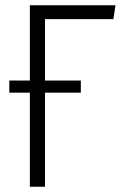

<svg xmlns="http://www.w3.org/2000/svg" viewBox="-20 -705 463 725"><path d="M408.2 -632.8H149.9V-400.9H285.2V-355H149.9V0H92.8V-355H15.1V-400.9H92.8V-685.1H416Z"/></svg>

Font: Fira Sans Compressed Light
Style: Regular
Weight: 300
Width: 1
Designer: Carrois Corporate & Edenspiekermann AG
Foundry: Carrois Corporate GbR & Edenspiekermann AG
Version: Version 4.203;PS 004.203;hotconv 1.0.88;makeotf.lib2.5.64775